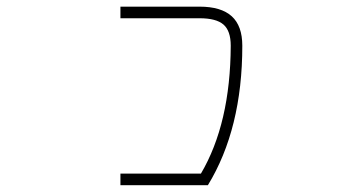

<svg xmlns="http://www.w3.org/2000/svg" viewBox="-20 -544 1040 566"><path d="M568.4 -524.4Q631.8 -524.4 663.1 -496.1Q694.3 -467.8 694.3 -409.2Q694.3 -164.1 592.8 2H335V-32.2H572.3Q659.2 -179.7 660.2 -409.2Q660.2 -453.1 638.7 -471.7Q617.2 -490.2 568.4 -490.2H335V-524.4Z"/></svg>

Font: Gen Shin Gothic Monospace ExtraLight
Style: Regular
Weight: 200
Designer: [Source Han Sans]
Ryoko NISHIZUKA  (kana & ideographs); Paul D. Hunt (Latin, Greek & Cyrillic); Wenlong ZHANG  (bopomofo
Version: Version 1.002.20150607